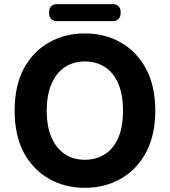

<svg xmlns="http://www.w3.org/2000/svg" viewBox="-20 -899 822 929"><path d="M563.5 -843.8V-832Q563.5 -817.4 553.2 -807.1Q543 -796.9 528.3 -796.9H252.9Q238.3 -796.9 228 -807.1Q217.8 -817.4 217.8 -832V-843.8Q217.8 -858.4 228 -868.7Q238.3 -878.9 252.9 -878.9H528.3Q543 -878.9 553.2 -868.7Q563.5 -858.4 563.5 -843.8ZM731.4 -363.3Q731.4 -245.1 686.5 -161.1Q641.6 -78.1 564.5 -34.2Q487.3 9.8 390.6 9.8Q293.9 9.8 216.8 -34.2Q139.6 -78.1 94.7 -161.1Q50.8 -245.1 50.8 -363.3Q50.8 -482.4 94.7 -566.4Q139.6 -649.4 216.8 -693.4Q293.9 -737.3 390.6 -737.3Q487.3 -737.3 564.5 -693.4Q641.6 -649.4 686.5 -566.4Q731.4 -482.4 731.4 -363.3ZM575.2 -363.3Q575.2 -440.4 552.7 -493.2Q530.3 -546.9 488.3 -574.2Q446.3 -601.6 390.6 -601.6Q335 -601.6 293.9 -574.2Q252 -546.9 229.5 -493.2Q206.1 -440.4 206.1 -363.3Q206.1 -286.1 229.5 -233.4Q252 -180.7 293.9 -153.3Q335 -126 390.6 -126Q446.3 -126 488.3 -153.3Q530.3 -180.7 552.7 -233.4Q575.2 -286.1 575.2 -363.3Z"/></svg>

Font: DeepSea
Style: Bold
Weight: 700
Designer: Stem
Version: Version 3.019;git-0a5106e0b